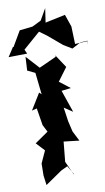

<svg xmlns="http://www.w3.org/2000/svg" viewBox="-101 -811 483 886"><g transform="rotate(-5 140.0 -368.0)"><path d="M207 0 168 -69 173 -59 174 -154 247 -152 219 -197 203 -246 188 -310 230 -287 185 -388 229 -397 176 -431 216 -496 170 -554 172 -547 94 -503 33 -559 35 -495 72 -481 92 -380 81 -389 41 -309 64 -317 84 -238 104 -206 45 -157 85 -121 64 -62 68 -6 78 39 152 -22 181 -39 209 0ZM325 -606 266 -598 256 -680C248 -699 239 -717 231 -736L139 -708L143 -775L117 -719L77 -695L17 -683L-18 -609H-21L-45 -564L42 -573L31 -592L105 -669L140 -648L211 -598L252 -578L291 -603L324 -608V-589Z"/></g></svg>

Font: Asimov Aggro
Style: Medium
Weight: 500
Designer: Google
Version: Version 2.000980; 2014